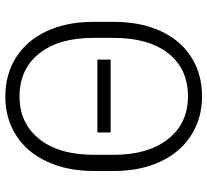

<svg xmlns="http://www.w3.org/2000/svg" viewBox="-48 -712 770 713"><g transform="rotate(-90 336.5 -356.0)"><path d="M471.2 -329.6H200.7V-378.9H471.2ZM611.3 -316.9Q611.3 -218.8 577.4 -144.5Q543.5 -70.3 480.5 -30.3Q417.5 9.8 335 9.8Q253.9 9.8 190.7 -30.3Q127.4 -70.3 92.8 -143.8Q58.1 -217.3 57.6 -313.5V-393.1Q57.6 -490.2 92 -565.2Q126.5 -640.1 189.5 -680.4Q252.4 -720.7 334 -720.7Q416 -720.7 478.8 -681.2Q541.5 -641.6 575.7 -569.3Q609.9 -497.1 611.3 -401.9ZM551.8 -394Q551.8 -522.5 493.7 -595.2Q435.5 -668 334 -668Q235.4 -668 176.5 -595Q117.7 -522 117.7 -391.1V-316.9Q117.7 -190.4 176 -116.5Q234.4 -42.5 335 -42.5Q436.5 -42.5 494.1 -115.2Q551.8 -188 551.8 -318.4Z"/></g></svg>

Font: SteelSelectRoboto
Style: Regular
Weight: 300
Designer: Google
Version: Version 2.137; 2017